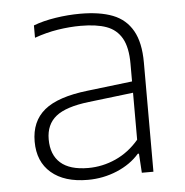

<svg xmlns="http://www.w3.org/2000/svg" viewBox="-45 -592 618 643"><g transform="rotate(-5 264.0 -270.0)"><path d="M446 -367V0H407L403 -64.5H399Q370 -31 323.5 -11.5Q277 8 225 8Q146.5 8 102.5 -29.8Q58.5 -67.5 58.5 -135Q58.5 -203 104 -240.5Q149.5 -278 250 -289.5L401 -307.5V-367Q401 -422 383.5 -452.8Q366 -483.5 332.2 -495.8Q298.5 -508 245.5 -508Q209 -508 169 -501.8Q129 -495.5 90 -481.5V-523Q122.5 -535.5 164.8 -542Q207 -548.5 247.5 -548.5Q313.5 -548.5 357 -531.5Q400.5 -514.5 423.2 -474.5Q446 -434.5 446 -367ZM401 -111.5V-269.5L250.5 -251.5Q173.5 -242.5 139.8 -215.5Q106 -188.5 106 -138.5Q106 -86.5 137 -59Q168 -31.5 230 -31.5Q278 -31.5 322.5 -51.5Q367 -71.5 401 -111.5Z"/></g></svg>

Font: Encode Sans Semi Expanded ExLight
Style: Regular
Weight: 275
Width: 6
Designer: Multiple Designers
Foundry: Impallari Type
Version: Version 2.000